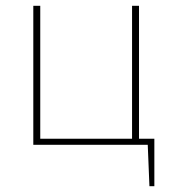

<svg xmlns="http://www.w3.org/2000/svg" viewBox="-20 -500 606 663"><path d="M119 -480V0H95V-480ZM513 -21V0H113V-21ZM460 -480V0H436V-480ZM513 -5V143H496L490 -5Z"/></svg>

Font: Exo 2 Thin
Style: Regular
Weight: 250
Designer: Natanael Gama
Foundry: Natanael Gama
Version: Version 2.010